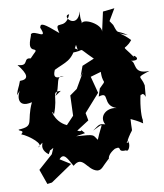

<svg xmlns="http://www.w3.org/2000/svg" viewBox="-49 -619 634 742"><g transform="rotate(-5 268.0 -248.0)"><path d="M132 -34 79 22 105 79 123 75 203 10 160 -12C179 -38 192 -10 212 18C250 -22 262 39 302 44C320 44 322 32 349 3C360 23 331 -3 377 -34C409 -45 380 -18 419 -24C432 -11 448 -73 408 -70C431 -52 444 -59 424 -52C457 -127 448 -69 447 -143C512 -120 490 -114 494 -135C488 -152 488 -207 496 -248C489 -209 499 -255 513 -223V-268C502 -308 478 -297 536 -322C469 -313 490 -361 468 -367C523 -363 465 -402 484 -377C431 -442 446 -401 476 -447C437 -482 408 -482 465 -467C420 -493 430 -469 412 -511L399 -527L422 -575L377 -566L367 -489C369 -518 301 -547 291 -528C294 -538 285 -538 288 -575C273 -502 212 -564 246 -567C226 -501 181 -557 202 -498C145 -539 132 -545 130 -525C159 -471 106 -521 92 -503C94 -495 70 -449 99 -443C112 -438 101 -434 83 -410C51 -416 77 -379 30 -389C66 -351 71 -330 34 -327C26 -297 24 -303 18 -273L37 -298C19 -281 9 -219 73 -241C45 -165 77 -149 13 -140C10 -133 38 -137 21 -121C52 -112 109 -73 81 -65C125 -103 71 -66 120 -35C141 -75 104 -31 140 -58ZM168 -259 146 -239C198 -269 162 -340 205 -330C194 -332 147 -309 180 -376C219 -403 169 -415 169 -356C218 -386 239 -384 262 -447C273 -397 266 -459 238 -418C306 -420 256 -445 326 -388L280 -364L269 -323L279 -339L250 -277L223 -254L227 -175L200 -141C148 -159 140 -220 154 -187C176 -260 148 -274 188 -275ZM267 -104C236 -135 279 -93 210 -129L226 -107L284 -152L276 -181L331 -255L308 -319C330 -328 354 -336 376 -346C326 -375 330 -328 348 -354C347 -271 375 -314 339 -271L332 -240C379 -260 340 -205 397 -190C357 -196 326 -162 348 -131C322 -136 324 -131 299 -111C350 -140 334 -140 314 -74C295 -96 307 -96 232 -95Z"/></g></svg>

Font: Asimov Aggro
Style: Condensed
Weight: 500
Designer: Google
Version: Version 2.000980; 2014